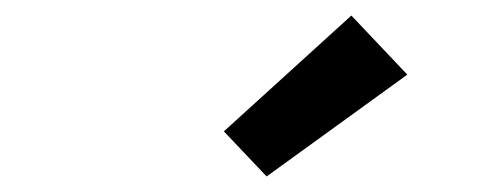

<svg xmlns="http://www.w3.org/2000/svg" viewBox="-20 -808 640 247"><path d="M323 -581 268 -639 432 -788 504 -712Z"/></svg>

Font: Iosevka Curly Slab ExObl
Style: Bold
Weight: 700
Width: 7
Italic angle: -9°
Monospace: yes
Designer: Belleve Invis
Foundry: Belleve Invis
Version: Version 11.0.0; ttfautohint (v1.8.3)